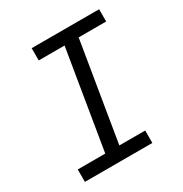

<svg xmlns="http://www.w3.org/2000/svg" viewBox="-171 -863 942 991"><g transform="rotate(-30 300.0 -367.5)"><path d="M50 0V-74H214L311 -662H157V-735H559V-662H395L298 -74H452V0Z"/></g></svg>

Font: Iosevka SS04 Extended
Style: Italic
Weight: 400
Width: 7
Italic angle: -9°
Monospace: yes
Designer: Belleve Invis
Foundry: Belleve Invis
Version: Version 19.0.0; ttfautohint (v1.8.4)